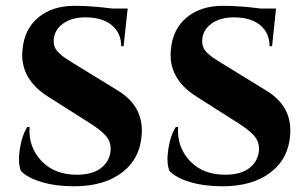

<svg xmlns="http://www.w3.org/2000/svg" viewBox="-20 -633 1069 666"><path d="M231.4 -415.5 389.6 -318.4Q477.5 -264.6 471.7 -168.5Q466.8 -83.5 404.1 -35.2Q341.3 13.2 236.8 13.2Q173.3 13.2 123.8 -1.7Q74.2 -16.6 52.2 -40.5Q41.5 -69.8 48.8 -116.7Q56.2 -163.6 74.7 -192.4H82.5Q78.1 -122.6 124 -74.5Q169.9 -26.4 248 -26.9Q304.2 -27.3 334 -53Q363.8 -78.6 363.8 -117.7Q363.8 -142.6 346.7 -162.4Q329.6 -182.1 289.1 -207.5L146.5 -297.9Q47.4 -360.8 58.1 -461.4Q64.5 -532.2 113 -572.5Q161.6 -612.8 238.8 -612.8Q296.9 -612.8 368.7 -603.5H422.9L408.7 -472.7H400.4Q400.4 -518.6 367.7 -545.7Q335 -572.8 275.9 -572.8Q228.5 -572.8 198.5 -551Q168.5 -529.3 166.5 -495.1Q165.5 -481.9 169.7 -470.7Q173.8 -459.5 184.3 -449.5Q194.8 -439.5 204.3 -432.9Q213.9 -426.3 231.4 -415.5ZM746.1 -415.5 904.3 -318.4Q992.7 -264.6 986.8 -168.5Q981.9 -83.5 918.9 -35.2Q856 13.2 751.5 13.2Q688 13.2 638.7 -1.7Q589.4 -16.6 567.4 -40.5Q556.6 -69.8 564 -116.7Q571.3 -163.6 589.8 -192.4H597.7Q593.3 -122.6 638.9 -74.5Q684.6 -26.4 762.7 -26.9Q818.8 -27.3 848.6 -53Q878.4 -78.6 878.4 -117.7Q878.4 -142.6 861.3 -162.4Q844.2 -182.1 803.7 -207.5L661.6 -297.9Q562 -360.8 572.8 -461.4Q579.1 -532.2 627.7 -572.5Q676.3 -612.8 753.4 -612.8Q811.5 -612.8 883.3 -603.5H937.5L923.8 -472.7H915Q915 -518.6 882.6 -545.7Q850.1 -572.8 791 -572.8Q743.7 -572.8 713.6 -551Q683.6 -529.3 681.6 -495.1Q680.7 -481.9 684.6 -470.7Q688.5 -459.5 699 -449.5Q709.5 -439.5 719 -432.9Q728.5 -426.3 746.1 -415.5Z"/></svg>

Font: Cinzel Bold
Style: Regular
Weight: 700
Designer: Natanael Gama
Version: Version 1.001;PS 001.001;hotconv 1.0.56;makeotf.lib2.0.21325